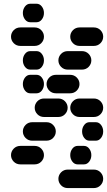

<svg xmlns="http://www.w3.org/2000/svg" viewBox="-20 -881 564 1013"><path d="M139.6 -388.7H172.9Q189.5 -388.7 200.7 -403.3Q211.9 -418 211.9 -437.5Q211.9 -457 200.7 -471.7Q189.5 -486.3 172.9 -486.3H139.6Q123 -486.3 111.8 -471.7Q100.6 -457 100.6 -437.5Q100.6 -418 111.8 -403.3Q123 -388.7 139.6 -388.7ZM139.6 -513.7H172.9Q189.5 -513.7 200.7 -528.3Q211.9 -543 211.9 -562.5Q211.9 -582 200.7 -596.7Q189.5 -611.3 172.9 -611.3H139.6Q123 -611.3 111.8 -596.7Q100.6 -582 100.6 -562.5Q100.6 -543 111.8 -528.3Q123 -513.7 139.6 -513.7ZM87.9 -638.7H162.1Q183.6 -638.7 197.8 -653.3Q211.9 -668 211.9 -687.5Q211.9 -707 197.8 -721.7Q183.6 -736.3 162.1 -736.3H87.9Q66.4 -736.3 52.2 -721.7Q38.1 -707 38.1 -687.5Q38.1 -668 52.2 -653.3Q66.4 -638.7 87.9 -638.7ZM139.6 -763.7H172.9Q189.5 -763.7 200.7 -778.3Q211.9 -793 211.9 -812.5Q211.9 -832 200.7 -846.7Q189.5 -861.3 172.9 -861.3H139.6Q123 -861.3 111.8 -846.7Q100.6 -832 100.6 -812.5Q100.6 -793 111.8 -778.3Q123 -763.7 139.6 -763.7ZM87.9 -13.7H162.1Q183.6 -13.7 197.8 -28.3Q211.9 -43 211.9 -62.5Q211.9 -82 197.8 -96.7Q183.6 -111.3 162.1 -111.3H87.9Q66.4 -111.3 52.2 -96.7Q38.1 -82 38.1 -62.5Q38.1 -43 52.2 -28.3Q66.4 -13.7 87.9 -13.7ZM150.4 -138.7H224.6Q246.1 -138.7 260.3 -153.3Q274.4 -168 274.4 -187.5Q274.4 -207 260.3 -221.7Q246.1 -236.3 224.6 -236.3H150.4Q128.9 -236.3 114.7 -221.7Q100.6 -207 100.6 -187.5Q100.6 -168 114.7 -153.3Q128.9 -138.7 150.4 -138.7ZM212.9 -263.7H287.1Q308.6 -263.7 322.8 -278.3Q336.9 -293 336.9 -312.5Q336.9 -332 322.8 -346.7Q308.6 -361.3 287.1 -361.3H212.9Q191.4 -361.3 177.2 -346.7Q163.1 -332 163.1 -312.5Q163.1 -293 177.2 -278.3Q191.4 -263.7 212.9 -263.7ZM275.4 -388.7H349.6Q371.1 -388.7 385.3 -403.3Q399.4 -418 399.4 -437.5Q399.4 -457 385.3 -471.7Q371.1 -486.3 349.6 -486.3H275.4Q253.9 -486.3 239.7 -471.7Q225.6 -457 225.6 -437.5Q225.6 -418 239.7 -403.3Q253.9 -388.7 275.4 -388.7ZM337.9 -513.7H412.1Q433.6 -513.7 447.8 -528.3Q461.9 -543 461.9 -562.5Q461.9 -582 447.8 -596.7Q433.6 -611.3 412.1 -611.3H337.9Q316.4 -611.3 302.2 -596.7Q288.1 -582 288.1 -562.5Q288.1 -543 302.2 -528.3Q316.4 -513.7 337.9 -513.7ZM400.4 -638.7H474.6Q496.1 -638.7 510.3 -653.3Q524.4 -668 524.4 -687.5Q524.4 -707 510.3 -721.7Q496.1 -736.3 474.6 -736.3H400.4Q378.9 -736.3 364.7 -721.7Q350.6 -707 350.6 -687.5Q350.6 -668 364.7 -653.3Q378.9 -638.7 400.4 -638.7ZM337.9 111.3H474.6Q496.1 111.3 510.3 96.7Q524.4 82 524.4 62.5Q524.4 43 510.3 28.3Q496.1 13.7 474.6 13.7H337.9Q316.4 13.7 302.2 28.3Q288.1 43 288.1 62.5Q288.1 82 302.2 96.7Q316.4 111.3 337.9 111.3ZM389.6 -13.7H422.9Q439.5 -13.7 450.7 -28.3Q461.9 -43 461.9 -62.5Q461.9 -82 450.7 -96.7Q439.5 -111.3 422.9 -111.3H389.6Q373 -111.3 361.8 -96.7Q350.6 -82 350.6 -62.5Q350.6 -43 361.8 -28.3Q373 -13.7 389.6 -13.7ZM452.1 -138.7H485.4Q502 -138.7 513.2 -153.3Q524.4 -168 524.4 -187.5Q524.4 -207 513.2 -221.7Q502 -236.3 485.4 -236.3H452.1Q435.5 -236.3 424.3 -221.7Q413.1 -207 413.1 -187.5Q413.1 -168 424.3 -153.3Q435.5 -138.7 452.1 -138.7ZM400.4 -263.7H474.6Q496.1 -263.7 510.3 -278.3Q524.4 -293 524.4 -312.5Q524.4 -332 510.3 -346.7Q496.1 -361.3 474.6 -361.3H400.4Q378.9 -361.3 364.7 -346.7Q350.6 -332 350.6 -312.5Q350.6 -293 364.7 -278.3Q378.9 -263.7 400.4 -263.7Z"/></svg>

Font: Workbench
Style: Regular
Weight: 400
Designer: Jens Kutilek
Foundry: Jens Kutilek
Version: Version 2.001